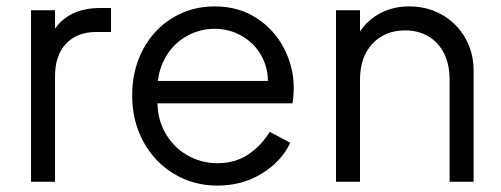

<svg xmlns="http://www.w3.org/2000/svg" viewBox="-20 -568 1566 600"><path d="M77 -536H152V-448L142 -461Q161 -500 199.5 -521.5Q238 -543 293 -543H327V-468H280Q221 -468 186.5 -431.5Q152 -395 152 -330V0H77Z M393 -270Q393 -349 426.5 -412.5Q460 -476 519 -512Q578 -548 651 -548Q725 -548 781 -512Q837 -476 867.5 -417Q898 -358 898 -293Q898 -268 894 -245H441V-315H851L815 -285Q823 -338 802.5 -382.5Q782 -427 741 -452.5Q700 -478 651 -478Q601 -478 558 -452Q515 -426 491.5 -378Q468 -330 473 -269Q468 -207 493 -159Q518 -111 562.5 -84.5Q607 -58 659 -58Q714 -58 754.5 -84.5Q795 -111 823 -156L887 -122Q861 -65 799.5 -26.5Q738 12 659 12Q585 12 524 -24.5Q463 -61 428 -125.5Q393 -190 393 -270Z M1030 -536H1105V-432L1088 -436Q1108 -488 1153.5 -518Q1199 -548 1259 -548Q1315 -548 1361 -522Q1407 -496 1433.5 -450Q1460 -404 1460 -348V0H1385V-319Q1385 -367 1367.5 -401.5Q1350 -436 1318.5 -454.5Q1287 -473 1246 -473Q1183 -473 1144 -431.5Q1105 -390 1105 -319V0H1030Z"/></svg>

Font: Trafiko Sans Variable
Style: Regular
Weight: 400
Designer: Gumpita Rahayu / Trafiko
Foundry: Tokotype / Trafiko
Version: Version 0.001;FEAKit 1.0